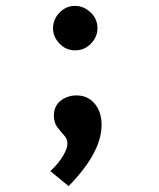

<svg xmlns="http://www.w3.org/2000/svg" viewBox="-20 -462 540 652"><path d="M235 -291Q204 -291 182 -314Q160 -337 160 -366Q160 -396 182 -419Q204 -442 235 -442Q264 -442 287.5 -420Q311 -398 311 -366Q311 -337 289 -314Q267 -291 235 -291ZM213 170 151 119Q179 93 194 67.5Q209 42 209 25Q209 10 197.5 -2.5Q186 -15 174.5 -30.5Q163 -46 163 -69Q163 -102 186 -120Q209 -138 240 -138Q278 -138 301.5 -110Q325 -82 325 -38Q325 56 213 170Z"/></svg>

Font: Ligconsolata
Style: Bold
Weight: 700
Monospace: yes
Designer: Raph Levien, Cyreal, Brenton Simpson
Foundry: Raph Levien, Cyreal, Google
Version: Version 3.001; ttfautohint (v1.8.2.53-6de2)